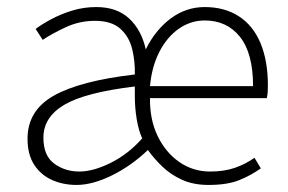

<svg xmlns="http://www.w3.org/2000/svg" viewBox="-20 -512 817 544"><path d="M197 12Q159 12 127.5 -2Q96 -16 77 -45Q58 -74 58 -119Q58 -199 132.5 -241Q207 -283 362 -301Q363 -338 354.5 -373Q346 -408 321 -430.5Q296 -453 249 -453Q205 -453 165.5 -434.5Q126 -416 101 -399L81 -430Q98 -443 125 -457.5Q152 -472 184.5 -482Q217 -492 253 -492Q311 -492 346 -459.5Q381 -427 393 -372Q420 -427 463.5 -459.5Q507 -492 560 -492Q616 -492 656.5 -466Q697 -440 718 -390Q739 -340 739 -270Q739 -261 738.5 -252Q738 -243 736 -234H405Q404 -174 426.5 -127Q449 -80 488 -53Q527 -26 575 -26Q615 -26 645.5 -36.5Q676 -47 701 -65L719 -35Q691 -15 657.5 -1.5Q624 12 571 12Q528 12 496 -2.5Q464 -17 440.5 -39.5Q417 -62 399 -87Q352 -42 297 -15Q242 12 197 12ZM205 -26Q244 -26 293.5 -50.5Q343 -75 383 -120Q373 -141 367.5 -173.5Q362 -206 362 -240V-267Q221 -250 162 -215Q103 -180 103 -122Q103 -71 133.5 -48.5Q164 -26 205 -26ZM405 -268H697Q697 -361 660 -407.5Q623 -454 560 -454Q520 -454 486.5 -430.5Q453 -407 431.5 -365Q410 -323 405 -268Z"/></svg>

Font: Mada Light
Style: Regular
Weight: 300
Designer: Khaled Hosny
Version: Version 1.5